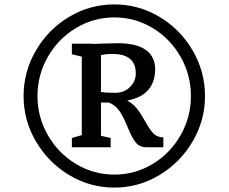

<svg xmlns="http://www.w3.org/2000/svg" viewBox="-20 -958 1037 871"><path d="M910 -522Q910 -412 854 -316.5Q798 -221 703.5 -164Q609 -107 499 -107Q388 -107 293.5 -164Q199 -221 143 -316.5Q87 -412 87 -522Q87 -633 143 -729Q199 -825 293.5 -881.5Q388 -938 499 -938Q609 -938 703.5 -881.5Q798 -825 854 -729Q910 -633 910 -522ZM150 -522Q150 -427 197 -345Q244 -263 324 -214.5Q404 -166 499 -166Q593 -166 673 -214.5Q753 -263 799.5 -345Q846 -427 846 -522Q846 -618 799.5 -700Q753 -782 673 -830.5Q593 -879 499 -879Q404 -879 324 -830.5Q244 -782 197 -700Q150 -618 150 -522ZM684 -647Q684 -525 557 -502Q584 -487 601 -465.5Q618 -444 639 -407Q659 -370 676 -352.5Q693 -335 721 -335V-290H644Q613 -290 595.5 -312Q578 -334 559 -381Q541 -426 523 -453Q505 -480 474 -493H438V-342L482 -332V-290H306V-332L351 -345V-701L306 -712V-760H384L408 -759Q428 -759 440 -760Q437 -760 513 -762Q597 -762 639.5 -733Q682 -704 684 -647ZM438 -708V-541Q458 -537 503 -537Q543 -537 569.5 -563Q596 -589 596 -625Q596 -670 569 -691.5Q542 -713 495 -713Q491 -713 476 -713Q461 -713 438 -708Z"/></svg>

Font: Martel DemiBold
Style: Regular
Weight: 600
Designer: Dan Reynolds
Foundry: Dan Reynolds
Version: Version 1.001; ttfautohint (v1.1) -l 5 -r 5 -G 72 -x 0 -D la